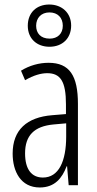

<svg xmlns="http://www.w3.org/2000/svg" viewBox="-20 -820 431 850"><path d="M199 -613C256 -613 295 -650 295 -707C295 -763 254 -800 198 -800C142 -800 103 -764 103 -706C103 -649 143 -613 199 -613ZM200 -649C160 -649 140 -673 140 -706C140 -740 162 -765 199 -765C236 -765 258 -741 258 -706C258 -671 235 -649 200 -649ZM195 -542C153 -542 110 -530 73 -507L91 -465C129 -487 162 -496 189 -496C248 -496 272 -459 272 -358V-315L211 -310C99 -301 36 -245 36 -140C36 -61 72 10 156 10C222 10 255 -31 275 -84H277L284 0H325V-360C325 -485 288 -542 195 -542ZM217 -269 273 -274V-216C273 -106 240 -34 170 -34C120 -34 91 -70 91 -141C91 -220 131 -261 217 -269Z"/></svg>

Font: Noto Sans Kannada ExtraCondensed Light
Style: Regular
Weight: 300
Width: 2
Designer: Jelle Bosma - Monotype Design Team
Foundry: Monotype Imaging Inc.
Version: Version 2.005